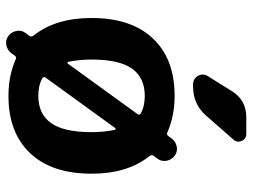

<svg xmlns="http://www.w3.org/2000/svg" viewBox="-118 -684 821 624"><g transform="rotate(90 292.0 -372.5)"><path d="M292 -433Q233 -433 203.5 -391.5Q174 -350 174 -260Q174 -223 181 -186Q184 -178 188 -184L351 -409Q356 -416 349 -420Q326 -433 292 -433ZM403 -334Q400 -342 396 -336L233 -111Q228 -104 235 -100Q258 -87 292 -87Q351 -87 380.5 -128.5Q410 -170 410 -260Q410 -297 403 -334ZM97 -58Q102 -64 96 -72Q39 -143 39 -260Q39 -389 105.5 -459.5Q172 -530 292 -530Q358 -530 412 -506Q418 -503 423 -510L431 -521Q441 -534 457.5 -537Q474 -540 487 -530Q500 -520 503 -503.5Q506 -487 496 -474L487 -462Q482 -456 488 -448Q545 -377 545 -260Q545 -131 478.5 -60.5Q412 10 292 10Q226 10 172 -14Q166 -17 161 -10L153 1Q143 14 126.5 17Q110 20 97 10Q84 0 81 -16.5Q78 -33 88 -46ZM362 -763H415Q432 -763 438.5 -748Q445 -733 434 -721L356 -632Q319 -590 262 -590H255Q236 -590 227 -606Q218 -622 228 -638L276 -715Q305 -763 362 -763Z"/></g></svg>

Font: Rounded Mplus 1c Bold
Style: Bold
Weight: 700
Version: Version 1.059.20150529